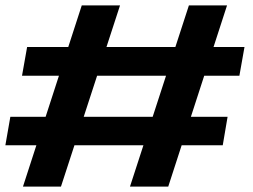

<svg xmlns="http://www.w3.org/2000/svg" viewBox="-27 -695 942 715"><path d="M457 0H599.5L818.5 -675H676.5ZM-7 -154H802.5L820.5 -260H11.5ZM58.5 0H200L420 -675H277.5ZM55 -413H864.5L883.5 -520H74Z"/></svg>

Font: Anybody Expanded
Style: Bold Italic
Weight: 700
Width: 7
Italic angle: -10°
Version: Version 1.113;gftools[0.9.25]